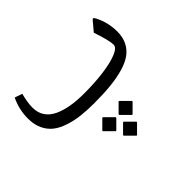

<svg xmlns="http://www.w3.org/2000/svg" viewBox="-146 -620 1189 1189"><g transform="rotate(-45 448.0 -25.5)"><path d="M458.5 210 512.2 263.7Q515.6 267.1 512.2 270.5L457.5 325.2Q454.6 328.1 451.2 325.2L397.9 272Q393.1 267.1 397.5 262.7L449.7 210.4Q454.1 205.6 458.5 210ZM529.8 99.6 583.5 153.3Q586.9 156.7 583.5 160.2L528.8 214.8Q525.9 217.8 522.5 214.8L469.2 161.6Q464.4 156.7 468.8 152.3L521 100.1Q525.4 95.2 529.8 99.6ZM387.2 99.6 440.9 153.3Q444.3 156.7 440.9 160.2L386.2 214.8Q383.3 217.8 379.9 214.8L326.7 161.6Q321.8 156.7 326.2 152.3L378.4 100.1Q382.8 95.2 387.2 99.6ZM407.7 -1Q344.7 -1 293.9 -7.1Q243.2 -13.2 196.8 -28.6Q150.4 -43.9 119.1 -68.6Q87.9 -93.3 69.6 -132.3Q51.3 -171.4 51.3 -223.1Q51.3 -305.2 85.9 -374.5L135.3 -357.4Q119.1 -296.9 119.1 -252Q119.1 -207.5 140.6 -175.3Q162.1 -143.1 201.9 -124.3Q241.7 -105.5 292.7 -96.7Q343.8 -87.9 408.2 -87.9Q503.9 -87.9 581.8 -98.6Q659.7 -109.4 705.1 -128.7Q750.5 -147.9 750.5 -172.4Q750.5 -209.5 715.8 -312L769 -375Q777.3 -384.8 788.1 -363.8Q824.2 -294.4 824.2 -213.9Q824.2 -165.5 806.6 -129.4Q789.1 -93.3 756.1 -68.8Q723.1 -44.4 671.4 -29.3Q619.6 -14.2 555.7 -7.6Q491.7 -1 407.7 -1Z"/></g></svg>

Font: Sahel FD-WOL
Style: FD-WOL
Weight: 400
Foundry: Saber Rastikerdar (saber.rastikerdar@gmail.com)
Version: Version 2.0.2